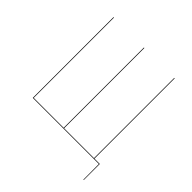

<svg xmlns="http://www.w3.org/2000/svg" viewBox="-209 -848 1147 1147"><g transform="rotate(45 364.0 -275.0)"><path d="M622.6 -3.9H668V131.8H664.6L664.1 0H105.5V-682.1H109.4V-3.9H362.3V-682.1H366.2V-3.9H618.7V-682.1H622.6Z"/></g></svg>

Font: Fira Sans Compressed Four
Style: Regular
Weight: 100
Width: 1
Designer: Carrois Corporate & Edenspiekermann AG
Foundry: Carrois Corporate GbR & Edenspiekermann AG
Version: Version 4.203;PS 004.203;hotconv 1.0.88;makeotf.lib2.5.64775